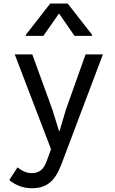

<svg xmlns="http://www.w3.org/2000/svg" viewBox="-20 -826 640 1068"><path d="M159 221Q86 221 31.5 175.5L77.5 105Q117 137 156 137Q187.5 137 207.2 121.2Q227 105.5 240 69.5L287 -60H300.5L346.5 -216L456 -523.5H552.5L320 92Q294 160 256 190.5Q218 221 159 221ZM280.5 47.5 62 -523.5H159.5L271.5 -216L308 -98H323ZM123.5 -626.5V-632L259.5 -806.5H356.5L492.5 -632V-626.5H394.5L297.5 -766.5H319L221.5 -626.5Z"/></svg>

Font: Google Sans Code
Style: Regular
Weight: 400
Monospace: yes
Designer: Google Sans Code Authors
Foundry: Google LLC
Version: Version 6.000